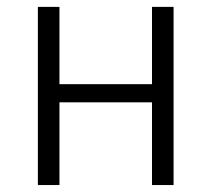

<svg xmlns="http://www.w3.org/2000/svg" viewBox="-20 -532 608 552"><path d="M479 0H417V-237.8H150.9V0H88.9V-512.2H150.9V-290H417V-512.2H479Z"/></svg>

Font: Clear Sans Light
Style: Regular
Weight: 300
Foundry: Intel Corporation
Version: Version 1.00